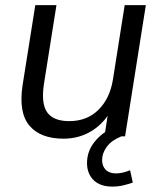

<svg xmlns="http://www.w3.org/2000/svg" viewBox="-20 -522 617 735"><path d="M223.4 8.9Q135.1 8.9 92.8 -40.9Q50.5 -90.7 66.5 -196.2L115.1 -502.3H196.1L148.1 -199.8Q136.9 -125 160.9 -91.6Q184.9 -58.3 245 -58.3Q313.2 -58.3 357 -101.7Q400.7 -145.1 412.3 -217.3L457.3 -502.3H538.3L458.8 0H379.8L397.4 -113.1H412.4Q383.9 -54.8 334.5 -22.9Q285 8.9 223.4 8.9ZM410 192.3Q363.3 192.3 338.2 167.4Q313.1 142.4 313.1 102.1Q313.1 56.2 343.2 19.5Q373.3 -17.2 419.7 -36.2L444.7 0Q407.1 15.1 389 39.7Q370.9 64.4 370.9 90.5Q370.9 113.7 384.6 127.7Q398.3 141.8 424 141.8Q436.9 141.8 449.9 138.8Q463 135.8 478 129.7L488.4 176.9Q471.8 182.8 451.9 187.6Q431.9 192.3 410 192.3Z"/></svg>

Font: Mulish ExtraLight
Style: Italic
Weight: 200
Italic angle: -9°
Designer: Vernon Adams
Foundry: Vernon Adams
Version: Version 3.603